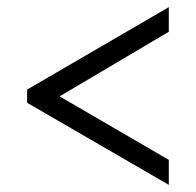

<svg xmlns="http://www.w3.org/2000/svg" viewBox="-20 -627 550 538"><path d="M453 -109 56 -339V-376L453 -607V-538L147 -357L453 -179Z"/></svg>

Font: Noto Serif Thai SemiCondensed Medium
Style: Regular
Weight: 500
Width: 4
Designer: Monotype Design Team
Foundry: Monotype Imaging Inc.
Version: Version 2.002; ttfautohint (v1.8.4.7-5d5b)